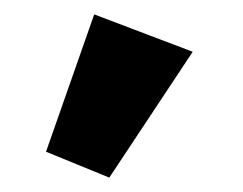

<svg xmlns="http://www.w3.org/2000/svg" viewBox="-20 -182 338 267"><path d="M44 29 111 -162 248 -110 132 65Z"/></svg>

Font: IBM Plex Sans Arabic Medium
Style: Regular
Weight: 500
Designer: Mike Abbink, Paul van der Laan, Pieter van Rosmalen, Wael Morcos, Khajak Apelian
Foundry: Bold Monday
Version: Version 1.1